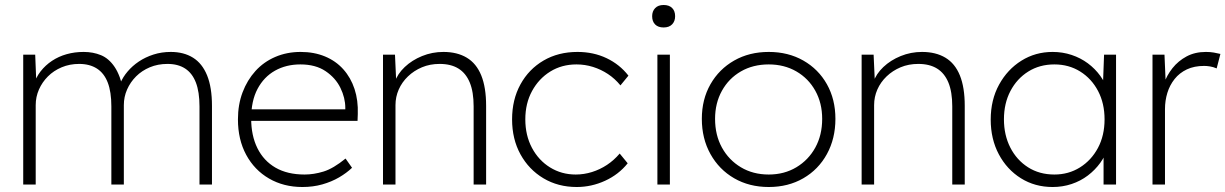

<svg xmlns="http://www.w3.org/2000/svg" viewBox="-20 -739 4908 769"><path d="M73 0V-520H121L126 -394L114 -396Q123 -428 142.5 -453Q162 -478 188.5 -495.5Q215 -513 247 -522Q279 -531 315 -531Q353 -531 384.5 -518Q416 -505 439 -471Q462 -437 475 -375L455 -389L462 -406Q472 -430 491 -452.5Q510 -475 536 -492.5Q562 -510 594.5 -520.5Q627 -531 664 -531Q716 -531 753 -508Q790 -485 809.5 -437Q829 -389 829 -315V0H779V-313Q779 -371 764.5 -408.5Q750 -446 721.5 -464.5Q693 -483 651 -483Q612 -483 580 -469.5Q548 -456 525 -433Q502 -410 489 -380.5Q476 -351 476 -318V0H426V-313Q426 -371 411.5 -408.5Q397 -446 368 -464.5Q339 -483 297 -483Q259 -483 227 -469.5Q195 -456 172 -433Q149 -410 136 -380.5Q123 -351 123 -318V0Z M933 -261Q933 -320 951.5 -369Q970 -418 1003 -454.5Q1036 -491 1082.5 -511Q1129 -531 1184 -531Q1238 -531 1281.5 -513Q1325 -495 1355 -461.5Q1385 -428 1400 -382.5Q1415 -337 1413 -282L1412 -255H970V-301H1385L1363 -283V-307Q1363 -347 1343.5 -387Q1324 -427 1284 -454Q1244 -481 1183 -481Q1126 -481 1081.5 -456Q1037 -431 1011.5 -383Q986 -335 986 -264Q986 -196 1011 -145.5Q1036 -95 1083.5 -67.5Q1131 -40 1200 -40Q1237 -40 1276 -52Q1315 -64 1364 -104L1390 -67Q1368 -46 1338 -28.5Q1308 -11 1271 -0.5Q1234 10 1191 10Q1116 10 1057.5 -24Q999 -58 966 -119Q933 -180 933 -261Z M1514 -520H1562L1567 -410H1561Q1572 -443 1601 -470.5Q1630 -498 1670.5 -514.5Q1711 -531 1756 -531Q1811 -531 1849.5 -508Q1888 -485 1907.5 -437Q1927 -389 1927 -315V0H1877V-313Q1877 -371 1861.5 -408.5Q1846 -446 1816 -464.5Q1786 -483 1741 -483Q1702 -483 1670 -469.5Q1638 -456 1614 -433Q1590 -410 1577 -380.5Q1564 -351 1564 -318V0H1539Q1538 0 1532.5 0Q1527 0 1514 0Z M2031 -261Q2031 -340 2064.5 -401Q2098 -462 2157 -496.5Q2216 -531 2293 -531Q2357 -531 2409.5 -506Q2462 -481 2497 -436L2465 -397Q2443 -424 2415 -442.5Q2387 -461 2355 -471Q2323 -481 2289 -481Q2230 -481 2184 -452.5Q2138 -424 2111 -374.5Q2084 -325 2084 -261Q2084 -197 2110.5 -147Q2137 -97 2183 -68.5Q2229 -40 2286 -40Q2319 -40 2351 -50Q2383 -60 2411 -78.5Q2439 -97 2462 -124L2494 -85Q2458 -40 2403.5 -15Q2349 10 2290 10Q2215 10 2156.5 -25Q2098 -60 2064.5 -121Q2031 -182 2031 -261Z M2613 0V-520H2663V0ZM2592 -674Q2592 -694 2604 -706.5Q2616 -719 2638 -719Q2660 -719 2672 -707Q2684 -695 2684 -674Q2684 -654 2672 -641.5Q2660 -629 2638 -629Q2616 -629 2604 -641Q2592 -653 2592 -674Z M2791 -263Q2791 -341 2825.5 -401.5Q2860 -462 2920.5 -496.5Q2981 -531 3059 -531Q3137 -531 3197.5 -496.5Q3258 -462 3292 -401.5Q3326 -341 3326 -263Q3326 -184 3292 -122Q3258 -60 3197.5 -25Q3137 10 3059 10Q2981 10 2920.5 -25Q2860 -60 2825.5 -122Q2791 -184 2791 -263ZM3273 -263Q3273 -326 3245.5 -375.5Q3218 -425 3169.5 -453Q3121 -481 3059 -481Q2996 -481 2947.5 -453Q2899 -425 2871.5 -375.5Q2844 -326 2844 -263Q2844 -198 2871.5 -148Q2899 -98 2947.5 -69Q2996 -40 3059 -40Q3121 -40 3169.5 -69Q3218 -98 3245.5 -148Q3273 -198 3273 -263Z M3431 -520H3479L3484 -410H3478Q3489 -443 3518 -470.5Q3547 -498 3587.5 -514.5Q3628 -531 3673 -531Q3728 -531 3766.5 -508Q3805 -485 3824.5 -437Q3844 -389 3844 -315V0H3794V-313Q3794 -371 3778.5 -408.5Q3763 -446 3733 -464.5Q3703 -483 3658 -483Q3619 -483 3587 -469.5Q3555 -456 3531 -433Q3507 -410 3494 -380.5Q3481 -351 3481 -318V0H3456Q3455 0 3449.5 0Q3444 0 3431 0Z M3948 -260Q3948 -339 3981.5 -400Q4015 -461 4071 -496Q4127 -531 4196 -531Q4236 -531 4272 -519Q4308 -507 4337 -485.5Q4366 -464 4387 -435Q4408 -406 4417 -372L4397 -385L4402 -520H4450V0H4400V-130L4417 -149Q4408 -116 4387 -87Q4366 -58 4337 -36Q4308 -14 4272 -2Q4236 10 4196 10Q4125 10 4069 -25Q4013 -60 3980.5 -121Q3948 -182 3948 -260ZM4404 -261Q4404 -325 4378 -374.5Q4352 -424 4306.5 -452.5Q4261 -481 4203 -481Q4144 -481 4098.5 -452.5Q4053 -424 4027 -374.5Q4001 -325 4001 -261Q4001 -198 4026.5 -148Q4052 -98 4097.5 -69Q4143 -40 4203 -40Q4260 -40 4305.5 -68.5Q4351 -97 4377.5 -146.5Q4404 -196 4404 -261Z M4596 0V-520H4644L4649 -404H4642Q4653 -437 4676 -466Q4699 -495 4732.5 -513Q4766 -531 4810 -531Q4827 -531 4841.5 -528.5Q4856 -526 4868 -523L4853 -465Q4839 -471 4826 -473Q4813 -475 4803 -475Q4763 -475 4733.5 -461Q4704 -447 4684.5 -422.5Q4665 -398 4655.5 -367Q4646 -336 4646 -302V0Z"/></svg>

Font: Mach ExtraLight
Style: Regular
Weight: 250
Version: Version 1.002